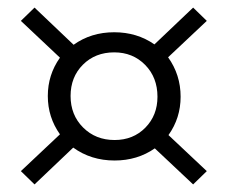

<svg xmlns="http://www.w3.org/2000/svg" viewBox="-20 -486 600 506"><path d="M456 -231Q456 -175 424 -130L525 -35L489 0L388 -95Q342 -63 282 -63Q220 -63 173 -97L71 0L35 -35L138 -132Q106 -177 106 -233Q106 -289 138 -334L35 -431L71 -466L174 -368Q220 -401 281 -401Q341 -401 387 -369L489 -466L525 -431L423 -335Q456 -289 456 -231ZM282 -117Q331 -117 363 -149.5Q395 -182 395 -231Q395 -282 362.5 -315Q330 -348 281 -348Q231 -348 198.5 -315.5Q166 -283 166 -233Q166 -183 199 -150Q232 -117 282 -117Z"/></svg>

Font: EauTestInfant
Style: Italic
Weight: 400
Italic angle: -12°
Designer: Christian Thalmann (Catharsis Fonts)
Version: Version 0.001;PS 000.001;hotconv 1.0.88;makeotf.lib2.5.64775